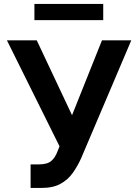

<svg xmlns="http://www.w3.org/2000/svg" viewBox="-20 -929 690 959"><path d="M132.8 9.8V-107.9H173.3Q216.3 -107.9 236.3 -125.2Q256.3 -142.6 267.6 -173.8L277.3 -198.2L14.6 -727.5H163.6L339.8 -353.5L489.3 -727.5H635.7L385.3 -138.7Q367.7 -99.6 343.8 -65.7Q319.8 -31.7 282.5 -11Q245.1 9.8 186 9.8ZM495.6 -909.2V-828.6H151.9V-909.2Z"/></svg>

Font: Inter Cardless Tabular Bold
Style: Bold
Weight: 700
Designer: Rasmus Andersson
Foundry: rsms
Version: Version 4.000;git-4fc901f